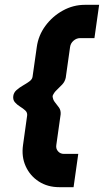

<svg xmlns="http://www.w3.org/2000/svg" viewBox="-20 -720 453 796"><path d="M226 56Q177.5 56 141 32.5Q104.5 9 86.5 -30.8Q68.5 -70.5 75.5 -119L92.5 -241Q94 -253.5 84.8 -262Q75.5 -270.5 63 -278.2Q50.5 -286 41.8 -296Q33 -306 35 -322Q37 -336.5 48.8 -346.8Q60.5 -357 75.2 -365.5Q90 -374 101.8 -382.5Q113.5 -391 115 -402L132.5 -525Q139 -573 168.2 -612.8Q197.5 -652.5 240.5 -676.2Q283.5 -700 332 -700H391L371.5 -562H312.5Q297 -562 284.8 -551.2Q272.5 -540.5 270.5 -525L252.5 -397.5Q249 -381.5 237.8 -369.5Q226.5 -357.5 214.8 -346.5Q203 -335.5 198 -322Q199 -306.5 207.8 -296Q216.5 -285.5 224.5 -274.2Q232.5 -263 231.5 -246.5L213.5 -119Q211 -103.5 220.5 -92.8Q230 -82 245 -82H304.5L285 56Z"/></svg>

Font: Urbanist ExtraBold
Style: Italic
Weight: 800
Italic angle: -8°
Designer: Corey Hu
Foundry: Corey Hu
Version: Version 1.321; ttfautohint (v1.8.4.7-5d5b)